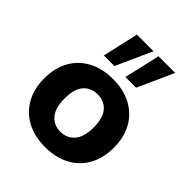

<svg xmlns="http://www.w3.org/2000/svg" viewBox="-214 -889 1027 1027"><g transform="rotate(45 300.0 -375.5)"><path d="M300 11Q220 11 161 -20.5Q102 -52 69.5 -110Q37 -168 37 -247Q37 -326 69.5 -383.5Q102 -441 161 -472.5Q220 -504 300 -504Q380 -504 439 -472.5Q498 -441 530.5 -383.5Q563 -326 563 -247Q563 -168 530.5 -110Q498 -52 439 -20.5Q380 11 300 11ZM300 -105Q350 -105 380 -140.5Q410 -176 410 -247Q410 -319 380 -353.5Q350 -388 300 -388Q250 -388 220 -353.5Q190 -319 190 -247Q190 -176 220 -140.5Q250 -105 300 -105ZM339 -558 386 -762H512L420 -558ZM176 -558 222 -762H348L256 -558Z"/></g></svg>

Font: Nunito Sans 11pt ExtraBold
Style: Regular
Weight: 800
Version: Version 3.101;gftools[0.9.27]